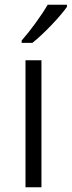

<svg xmlns="http://www.w3.org/2000/svg" viewBox="-20 -786 301 806"><path d="M261 -757V-766H180C155 -722 105 -654 71 -616V-606H116C165 -645 233 -717 261 -757ZM154 0V-533H87V0Z"/></svg>

Font: Noto Kufi Arabic Light
Style: Regular
Weight: 300
Designer: Monotype Design Team, David Williams, Khaled Hosny
Foundry: Google LLC
Version: Version 2.109